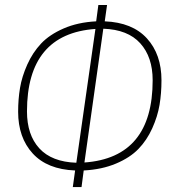

<svg xmlns="http://www.w3.org/2000/svg" viewBox="-20 -735 701 775"><path d="M631.8 -411.1Q631.8 -358.4 624 -311.8Q616.2 -265.1 594.5 -217Q572.8 -168.9 538.8 -133.8Q504.9 -98.6 448.2 -74.7Q391.6 -50.8 317.9 -46.9L309.1 20H273.9L283.2 -46.9Q170.9 -51.3 112.1 -115.5Q53.2 -179.7 53.2 -284.2Q53.2 -334.5 60.8 -380.1Q68.4 -425.8 90.1 -474.4Q111.8 -522.9 145.8 -559.1Q179.7 -595.2 236.8 -620.1Q293.9 -645 368.2 -648.9L377 -714.8H412.1L402.8 -648.9Q514.2 -644.5 573 -580.1Q631.8 -515.6 631.8 -411.1ZM320.8 -79.1Q596.2 -98.6 596.2 -411.1Q596.2 -504.9 546.1 -560.3Q496.1 -615.7 397 -619.1ZM288.1 -78.1 365.2 -618.2Q88.9 -598.6 88.9 -285.2Q88.9 -190.4 138.9 -136Q189 -81.5 288.1 -78.1Z"/></svg>

Font: Fira Sans Compressed UltraLight
Style: Italic
Weight: 200
Width: 3
Italic angle: -8°
Designer: Carrois Corporate & Edenspiekermann AG
Foundry: Carrois Corporate GbR & Edenspiekermann AG
Version: Version 4.203;PS 004.203;hotconv 1.0.88;makeotf.lib2.5.64775